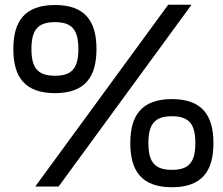

<svg xmlns="http://www.w3.org/2000/svg" viewBox="-20 -783 938 806"><path d="M226 0 784 -763H686L128 0ZM211 -392C338 -392 385 -461 385 -577C385 -693 338 -762 211 -762C83 -762 36 -693 36 -577C36 -461 83 -392 211 -392ZM211 -465C138 -465 112 -498 112 -577C112 -657 138 -690 211 -690C283 -690 309 -657 309 -577C309 -498 283 -465 211 -465ZM702 3C829 3 876 -66 876 -182C876 -298 829 -367 702 -367C574 -367 527 -298 527 -182C527 -66 574 3 702 3ZM702 -70C629 -70 603 -103 603 -182C603 -262 629 -295 702 -295C774 -295 800 -262 800 -182C800 -103 774 -70 702 -70Z"/></svg>

Font: Hibana SubMedium
Style: Regular
Weight: 500
Width: 6
Designer: pygmalion
Foundry: ybstudio
Version: Version 0.930;hotconv 1.0.109;makeotfexe 2.5.65596